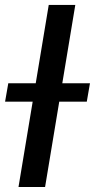

<svg xmlns="http://www.w3.org/2000/svg" viewBox="-48 -747 379 767"><path d="M252.8 -727.3 132.1 0H25.9L146.7 -727.3ZM-27.7 -340.9 -14.9 -414.4H311.4L298.7 -340.9Z"/></svg>

Font: Inter UI Medium
Style: Italic
Weight: 500
Italic angle: 9.39999°
Designer: Rasmus Andersson
Foundry: rsms
Version: 3.2;8d6f07862